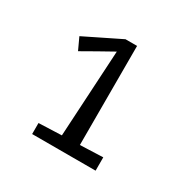

<svg xmlns="http://www.w3.org/2000/svg" viewBox="-99 -810 569 574"><g transform="rotate(30 186.0 -522.5)"><path d="M55 -330ZM179 -715H219V-373L298 -376V-330H79V-368L158 -371Q162 -448 166.5 -520.5Q171 -593 175 -670Q150 -656 124 -641.5Q98 -627 74 -613L55 -654Z"/></g></svg>

Font: Combo
Style: Regular
Weight: 400
Designer: Eduardo Rodriguez Tunni
Foundry: Eduardo Rodriguez Tunni
Version: Version 1.001